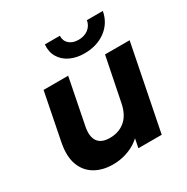

<svg xmlns="http://www.w3.org/2000/svg" viewBox="-171 -899 1029 1055"><g transform="rotate(-30 343.5 -371.5)"><path d="M249 8Q183 8 135 -20.5Q87 -49 67 -104Q47 -159 63 -240L122 -538H278L221 -250Q209 -191 230.5 -159Q252 -127 307 -127Q365 -127 404.5 -161Q444 -195 457 -265L512 -538H668L561 0H413L443 -152L465 -106Q427 -47 370 -19.5Q313 8 249 8ZM418 -599Q368 -599 329 -617.5Q290 -636 269.5 -670.5Q249 -705 253 -751H348Q347 -718 369 -699Q391 -680 427 -680Q464 -680 489 -699Q514 -718 520 -751H621Q608 -681 553 -640Q498 -599 418 -599Z"/></g></svg>

Font: MOST Montserrat
Style: Bold Italic
Weight: 700
Italic angle: -11.3°
Designer: Julieta Ulanovsky
Foundry: Julieta Ulanovsky
Version: Version 8.000;March 11, 2024;FontCreator 15.0.0.2926 64-bit